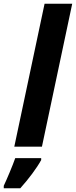

<svg xmlns="http://www.w3.org/2000/svg" viewBox="-58 -780 404 1021"><path d="M165 0 326 -760H179L18 0ZM50 221C94 172 137 115 161 71V61H23C9 101 -21 172 -38 208V221Z"/></svg>

Font: BC Sans
Style: Bold Italic
Weight: 700
Italic angle: -12°
Designer: Monotype Design Team
Province of B.C.
Foundry: Monotype Imaging Inc.
Version: Version 2.000;GOOG;noto-source:20170915:90ef993387c0